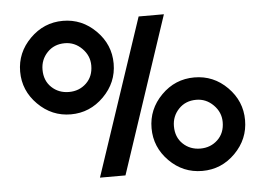

<svg xmlns="http://www.w3.org/2000/svg" viewBox="-51 -777 1181 855"><g transform="rotate(-5 539.5 -350.0)"><path d="M672.5 -52Q611 -114 611 -199Q611 -284 672.5 -346Q734 -408 820 -408Q906 -408 967.5 -346Q1029 -284 1029 -199Q1029 -114 967.5 -52Q906 10 820 10Q734 10 672.5 -52ZM711 -199Q711 -150 742.5 -120Q774 -90 820 -90Q866 -90 897.5 -120Q929 -150 929 -199Q929 -243 896.5 -275.5Q864 -308 820 -308Q772 -308 741.5 -276Q711 -244 711 -199ZM112 -354Q50 -416 50 -501Q50 -586 112 -648Q174 -710 259 -710Q344 -710 406 -648Q468 -586 468 -501Q468 -416 406 -354Q344 -292 259 -292Q174 -292 112 -354ZM150 -501Q150 -452 181.5 -422Q213 -392 259 -392Q305 -392 336.5 -422Q368 -452 368 -501Q368 -545 335.5 -577.5Q303 -610 259 -610Q211 -610 180.5 -578Q150 -546 150 -501ZM710 -700 477 0H363L597 -700Z"/></g></svg>

Font: Edgecutting Lite Medium
Style: Medium
Weight: 500
Designer: RandomMaerks (Nguyen Gia Bao)
Version: Version 1.0